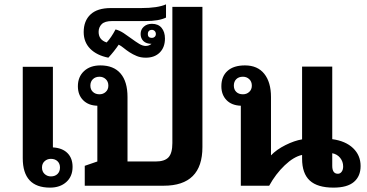

<svg xmlns="http://www.w3.org/2000/svg" viewBox="-20 -857 1694 886"><path d="M314.9 -86.9Q314.9 -43 286.1 -17.1Q257.3 8.8 210.9 8.8Q85 8.8 85 -127V-548.8H224.1V-176.8Q267.6 -174.3 291.3 -150.6Q314.9 -127 314.9 -86.9ZM256.8 -84Q256.8 -102.1 245.4 -113Q233.9 -124 214.8 -124Q197.8 -124 185.8 -113Q173.8 -102.1 173.8 -84Q173.8 -65.4 185.8 -54.2Q197.8 -43 214.8 -43Q233.9 -43 245.4 -54.2Q256.8 -65.4 256.8 -84Z M371.1 -91.8 429.2 -111.8V-369.1Q388.2 -370.1 363.8 -394.5Q339.4 -418.9 339.4 -459Q339.4 -502.4 367.7 -528.8Q396 -555.2 443.4 -555.2Q504.4 -555.2 536.4 -517.8Q568.4 -480.5 568.4 -409.2V-111.8H698.2Q739.7 -111.8 757.6 -131.1Q775.4 -150.4 775.4 -196.8V-825.2H914.1V-178.2Q914.1 0 735.4 0H371.1ZM397 -461.9Q397 -443.8 408.7 -432.9Q420.4 -421.9 439 -421.9Q456.1 -421.9 468 -432.9Q480 -443.8 480 -461.9Q480 -480.5 468 -491.7Q456.1 -502.9 439 -502.9Q420.4 -502.9 408.7 -491.7Q397 -480.5 397 -461.9Z M679.2 -654.8Q654.8 -654.8 641.8 -667.5Q628.9 -680.2 628.9 -700.2Q628.9 -720.7 643.6 -733.9Q658.2 -747.1 681.2 -747.1Q710.4 -747.1 725.8 -728.3Q741.2 -709.5 741.2 -679.2Q741.2 -638.7 717.3 -614.7Q693.4 -590.8 652.8 -590.8Q629.4 -590.8 611.1 -598.4Q592.8 -606 577.9 -615.7Q563 -625.5 550.8 -635.5Q538.6 -645.5 527.8 -650.9Q506.3 -619.1 480 -590.8Q426.3 -601.6 396.2 -632.1Q366.2 -662.6 366.2 -709Q366.2 -760.7 397.7 -790.3Q429.2 -819.8 491.2 -819.8H630.9Q708 -819.8 746.1 -836.9V-775.9Q712.9 -759.8 650.9 -759.8H497.1Q463.4 -759.8 449.2 -745.4Q435.1 -731 435.1 -710Q435.1 -672.9 472.2 -661.1Q492.7 -682.6 513.2 -721.2Q532.2 -716.3 551 -703.9Q569.8 -691.4 587.6 -678.2Q605.5 -665 621.8 -655Q638.2 -645 651.9 -645Q668 -645 679.2 -654.8ZM662.1 -700.2Q662.1 -682.1 681.2 -682.1Q688.5 -682.1 693.8 -687Q699.2 -691.9 699.2 -700.2Q699.2 -708.5 693.8 -713.9Q688.5 -719.2 681.2 -719.2Q671.9 -719.2 667 -713.9Q662.1 -708.5 662.1 -700.2Z M1059.1 -461.9Q1059.1 -443.8 1070.3 -432.9Q1081.5 -421.9 1101.1 -421.9Q1118.2 -421.9 1130.1 -432.9Q1142.1 -443.8 1142.1 -461.9Q1142.1 -480.5 1130.1 -491.7Q1118.2 -502.9 1101.1 -502.9Q1081.5 -502.9 1070.3 -491.7Q1059.1 -480.5 1059.1 -461.9ZM1563.5 -88.9Q1563.5 -111.3 1549.8 -128.4Q1536.1 -145.5 1513.2 -149.9V-91.8Q1513.2 -55.2 1539.1 -55.2Q1549.8 -55.2 1556.6 -64.5Q1563.5 -73.7 1563.5 -88.9ZM1091.3 0V-369.1Q1048.8 -370.6 1025.1 -395.3Q1001.5 -419.9 1001.5 -459Q1001.5 -504.4 1029.8 -529.8Q1058.1 -555.2 1110.4 -555.2Q1168.5 -555.2 1199.5 -516.4Q1230.5 -477.5 1230.5 -409.2V-140.1Q1256.3 -167 1297.4 -187.5Q1338.4 -208 1374 -213.9V-549.8H1513.2V-214.8Q1574.7 -206.5 1609.4 -173.3Q1644 -140.1 1644 -90.8Q1644 -43.9 1613.3 -17.6Q1582.5 8.8 1519 8.8Q1444.8 8.8 1409.4 -23.9Q1374 -56.6 1374 -125V-142.1Q1335.4 -133.8 1293.7 -94Q1252 -54.2 1222.2 0Z"/></svg>

Font: Droid Sans Thai
Style: Bold
Weight: 700
Designer: Steve Matteson
Foundry: Ascender Corporation
Version: Version 1.00